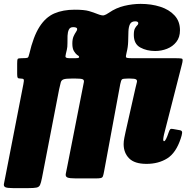

<svg xmlns="http://www.w3.org/2000/svg" viewBox="-56 -820 962 990"><path d="M872 -664Q872 -627.5 853.2 -603.8Q834.5 -580 805.2 -568.5Q776 -557 744 -557Q700.5 -557 667.2 -575.2Q634 -593.5 634 -640Q634 -663 639.8 -673.5Q645.5 -684 651.2 -689Q657 -694 657 -700Q657 -710 641 -710Q621.5 -710 614.2 -695.5Q607 -681 606.2 -657Q605.5 -633 604.8 -605Q604 -577 597 -550Q592 -530 593.8 -525Q595.5 -520 621 -520H845Q876.5 -520 882.8 -517.2Q889 -514.5 882 -488L789.5 -126Q788.5 -121.5 787 -113.2Q785.5 -105 785.5 -101Q785.5 -92 790 -92Q798.5 -92 813 -135.5Q818 -150 821.8 -153.5Q825.5 -157 835.5 -155L872 -148.5Q884.5 -146.5 883 -134.2Q881.5 -122 876 -106Q851.5 -31.5 806.2 -3.2Q761 25 699.5 25Q638 25 609.8 -3.5Q581.5 -32 581.5 -77Q581.5 -91.5 585.2 -110Q589 -128.5 591.5 -140L642.5 -366Q646.5 -384.5 649.5 -395Q652.5 -405.5 646.2 -410.2Q640 -415 615 -415H603Q578.5 -415 573.2 -410.8Q568 -406.5 564 -386L480.5 65Q477.5 81 474.8 88.5Q472 96 463.8 98Q455.5 100 435.5 100H336.5Q302 100 291.2 95Q280.5 90 283.2 76Q286 62 291.5 35L370 -364Q374.5 -386 376.5 -397Q378.5 -408 369.8 -411.5Q361 -415 333 -415H314Q284.5 -415 272.8 -411.2Q261 -407.5 257.5 -395.8Q254 -384 249 -360L160.5 97Q155.5 122.5 150.5 133.5Q145.5 144.5 132.2 147.2Q119 150 88 150H12Q-19.5 150 -29 145Q-38.5 140 -35.5 126.8Q-32.5 113.5 -28 89L64.5 -386Q68.5 -405.5 66.2 -410.2Q64 -415 51 -415H49Q38 -415 35.2 -419.2Q32.5 -423.5 32.5 -439V-492Q32.5 -511.5 35 -515.8Q37.5 -520 57.5 -520H61Q81.5 -520 86.5 -522.5Q91.5 -525 95 -542Q116 -632.5 147.8 -682Q179.5 -731.5 224.2 -750.8Q269 -770 329 -770Q378.5 -770 402.5 -763Q426.5 -756 446 -748Q470 -738.5 480 -741Q490 -743.5 506 -754.5Q542 -779.5 585 -789.8Q628 -800 669 -800Q724.5 -800 770.5 -785.2Q816.5 -770.5 844.2 -740.2Q872 -710 872 -664ZM288.5 -563Q282.5 -539.5 281.5 -529.8Q280.5 -520 301 -520H333Q345.5 -520 348.8 -521.8Q352 -523.5 352 -525.5V-526Q352 -530 348.2 -532.5Q344.5 -535 341.5 -537Q334.5 -542 325.8 -555.5Q317 -569 317 -595Q317 -618 323.2 -632.2Q329.5 -646.5 335.8 -655.2Q342 -664 342 -670Q342 -680 321 -680Q305 -680 299 -667.2Q293 -654.5 292.2 -635.5Q291.5 -616.5 291.8 -596.8Q292 -577 288.5 -563Z"/></svg>

Font: Besley* Condensed Fatface
Style: Italic
Weight: 900
Width: 3
Italic angle: -13°
Designer: Owen Earl
Foundry: indestructible type*
Version: Version 3.000; ttfautohint (v1.8.3)